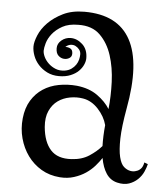

<svg xmlns="http://www.w3.org/2000/svg" viewBox="-47 -595 588 678"><g transform="rotate(5 247.5 -256.0)"><path d="M495.1 -36.1Q492.2 -23.4 485.4 -8.3Q478.5 6.8 465.8 19Q453.1 31.2 435.1 37.6Q417 43.9 392.6 38.1Q368.2 32.2 354 10.7Q339.8 -10.7 334 -43.9Q325.2 -30.3 312 -15.1Q298.8 0 280.8 12.2Q262.7 24.4 239.7 31.7Q216.8 39.1 189.5 37.1Q152.3 34.2 123.5 17.1Q94.7 0 75.2 -26.9Q55.7 -53.7 46.4 -87.9Q37.1 -122.1 41 -159.2Q44.9 -196.3 61 -222.7Q77.1 -249 101.6 -265.1Q126 -281.2 157.2 -287.1Q188.5 -293 221.7 -290Q265.6 -285.2 294.9 -264.2Q324.2 -243.2 339.8 -217.8Q344.7 -262.7 342.8 -314Q340.8 -365.2 327.1 -407.7Q313.5 -450.2 285.2 -478Q256.8 -505.9 208 -504.9Q173.8 -504.9 151.9 -492.7Q129.9 -480.5 116.7 -463.9Q103.5 -447.3 98.6 -430.2Q93.8 -413.1 93.8 -403.3Q93.8 -393.6 99.6 -381.3Q105.5 -369.1 116.2 -358.9Q127 -348.6 141.6 -342.8Q156.2 -336.9 174.8 -339.8Q187.5 -341.8 197.3 -348.6Q207 -355.5 212.9 -364.3Q218.8 -373 221.2 -382.8Q223.6 -392.6 223.6 -401.4Q223.6 -411.1 217.8 -418.5Q211.9 -425.8 204.1 -429.7Q196.3 -433.6 186.5 -432.1Q176.8 -430.7 168.9 -422.9Q177.7 -423.8 186.5 -419.4Q195.3 -415 195.3 -401.4Q195.3 -390.6 186.5 -385.3Q177.7 -379.9 167 -380.9Q156.2 -381.8 147.5 -390.1Q138.7 -398.4 138.7 -416Q138.7 -432.6 152.8 -444.3Q167 -456.1 185.5 -456.1Q208 -456.1 227.1 -438.5Q246.1 -420.9 246.1 -389.6Q246.1 -378.9 240.7 -366.7Q235.4 -354.5 224.6 -343.8Q213.9 -333 196.3 -325.7Q178.7 -318.4 155.3 -318.4Q131.8 -318.4 113.3 -327.6Q94.7 -336.9 82 -351.1Q69.3 -365.2 63 -382.3Q56.6 -399.4 56.6 -415Q56.6 -430.7 66.4 -454.6Q76.2 -478.5 97.2 -500Q118.2 -521.5 149.9 -537.1Q181.6 -552.7 225.6 -552.7Q343.8 -552.7 388.7 -470.2Q433.6 -387.7 403.3 -224.6Q391.6 -159.2 390.6 -118.2Q389.6 -77.1 395.5 -52.7Q401.4 -28.3 412.6 -18.6Q423.8 -8.8 436.5 -6.8Q447.3 -4.9 457 -8.8Q464.8 -10.7 472.2 -18.1Q479.5 -25.4 482.4 -41ZM330.1 -85.9Q329.1 -121.1 333 -160.2Q325.2 -190.4 301.3 -216.3Q277.3 -242.2 247.1 -247.1Q224.6 -251 200.7 -246.6Q176.8 -242.2 158.2 -229Q139.6 -215.8 128.9 -192.4Q118.2 -168.9 121.1 -134.8Q126 -82 150.9 -54.7Q175.8 -27.3 224.6 -30.3Q261.7 -32.2 287.6 -49.3Q313.5 -66.4 330.1 -85.9Z"/></g></svg>

Font: Mystery Quest
Style: Regular
Weight: 400
Designer: Squid
Foundry: Font Diner, Inc DBA Sideshow
Version: Version 1.000